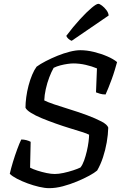

<svg xmlns="http://www.w3.org/2000/svg" viewBox="-20 -982 643 1002"><path d="M236 0Q214 0 184 -7Q154 -14 124 -25Q94 -36 69 -49Q44 -62 31 -75Q37 -102 47.5 -136.5Q58 -171 70 -203.5Q82 -236 91 -254Q105 -254 118 -250.5Q131 -247 140 -242L137 -107Q152 -99 175.5 -91.5Q199 -84 223 -79Q247 -74 266 -74Q286 -74 311.5 -79.5Q337 -85 361.5 -93Q386 -101 400 -108Q411 -122 419 -144.5Q427 -167 433 -192.5Q439 -218 442 -241.5Q445 -265 445 -279Q434 -285 407 -293.5Q380 -302 344 -313Q308 -324 270 -337.5Q232 -351 198 -365Q164 -379 141 -393.5Q118 -408 113 -420Q113 -445 117 -475Q121 -505 129 -535.5Q137 -566 148 -592Q159 -618 171 -634Q190 -648 219 -663Q248 -678 280 -691Q312 -704 343.5 -712Q375 -720 399 -720Q433 -720 470 -711Q507 -702 539.5 -688Q572 -674 591 -658Q586 -640 579 -616.5Q572 -593 563 -568.5Q554 -544 545.5 -523Q537 -502 531 -489Q514 -489 501.5 -493Q489 -497 481 -500L486 -625Q460 -636 427.5 -643.5Q395 -651 362 -651Q351 -651 333 -648.5Q315 -646 295.5 -641Q276 -636 260 -628Q248 -607 237 -578Q226 -549 219 -517.5Q212 -486 211 -458Q226 -450 262.5 -437.5Q299 -425 345 -411Q391 -397 435 -380.5Q479 -364 509.5 -348Q540 -332 545 -316Q544 -279 537 -239Q530 -199 517.5 -161Q505 -123 487 -92Q473 -80 445.5 -65Q418 -50 382 -35Q346 -20 308.5 -10Q271 0 236 0ZM354 -769Q345 -772 336.5 -780Q328 -788 326 -795Q363 -844 397.5 -881.5Q432 -919 457.5 -940.5Q483 -962 493 -962Q500 -962 512.5 -952.5Q525 -943 535.5 -929Q546 -915 547 -901Z"/></svg>

Font: Texturina Medium 12pt
Style: Italic
Weight: 400
Italic angle: -11°
Version: Version 1.002